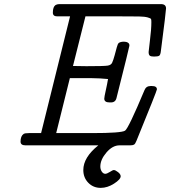

<svg xmlns="http://www.w3.org/2000/svg" viewBox="-20 -701 821 926"><path d="M79.1 -18.1Q79.1 -44.9 94.2 -55.2Q100.1 -59.1 121.1 -59.1H178.2L317.9 -622.1H255.9Q234.9 -622.1 234.9 -640.1Q234.9 -668 248 -676.8Q254.9 -680.7 265.1 -681.2H755.9Q780.8 -681.2 780.8 -660.2Q780.8 -647 755.9 -455.1Q753.9 -436 747.6 -432.1Q741.2 -428.2 723.1 -428.2H722.2Q708 -428.2 702.4 -432.6Q696.8 -437 696.8 -450.2Q696.8 -456.1 703.4 -508.1Q710 -560.1 710 -594.2Q710 -605.5 708.5 -609.1Q707 -612.8 692.6 -616.9Q678.2 -621.1 650.1 -621.6Q622.1 -622.1 564 -622.1H392.1L332 -382.8Q343.3 -382.8 364.7 -382.3Q386.2 -381.8 397 -381.8Q481.9 -381.8 499 -384.5Q516.1 -387.2 521 -398.9Q526.9 -412.1 533 -434.6Q539.1 -457 543.5 -473.6Q547.9 -490.2 553.2 -494.1Q562 -500 578.1 -500Q589.4 -500 597.2 -495.1Q605 -490.2 604 -480Q604 -475.1 542 -229Q537.1 -207 515.1 -207H508.8Q482.9 -207 482.9 -225.1Q482.9 -232.9 490 -264.4Q497.1 -295.9 501 -319.8Q464.8 -323.7 418.9 -324.2H316.9L251 -59.1H423.8Q564.9 -59.1 583 -70.8Q599.1 -80.6 676.8 -266.1Q684.6 -286.1 706.1 -286.1H712.9Q736.8 -286.1 736.8 -270Q736.8 -263.2 638.2 -22Q632.3 -6.8 626.2 -3.4Q620.1 0 606.9 0H556.2Q522.9 0 493.4 34.4Q463.9 68.8 463.9 102.1Q463.9 116.2 470.9 126.7Q478 137.2 487.8 137.2Q495.6 137.2 509.8 128.2Q523.9 119.1 528.8 119.1Q536.6 119.1 549.3 129.2Q562 139.2 562 148.9Q562 164.1 530 184.6Q498 205.1 465.8 205.1Q429.7 205.1 405.8 180.4Q381.8 155.8 381.8 119.1Q381.8 58.1 454.1 0H103Q79.1 0 79.1 -18.1Z"/></svg>

Font: CMU Concrete
Style: Italic
Weight: 500
Italic angle: -14.04°
Version: Version 0.7.0